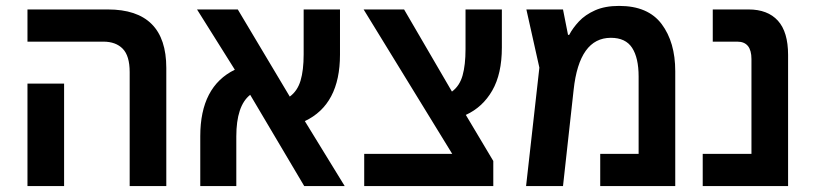

<svg xmlns="http://www.w3.org/2000/svg" viewBox="-20 -630 2756 650"><path d="M419 0V-386Q419 -441 395.5 -465Q372 -489 330 -489H73V-598H345Q543 -598 543 -400V0ZM73 0V-347H197V0Z M658 0V-169Q658 -337 775 -394L647 -598H785L961 -303Q987 -322 997.5 -357Q1008 -392 1008 -446V-598H1131V-445Q1131 -276 1012 -220L1147 0H1010L827 -309Q780 -272 780 -168V0Z M1213 0V-109H1511L1211 -598H1348L1510 -320Q1536 -339 1546 -374.5Q1556 -410 1556 -464V-598H1679V-469Q1679 -380 1646.5 -323.5Q1614 -267 1557 -241L1650 -85V0Z M2076 -610Q2174 -610 2220 -548.5Q2266 -487 2266 -389V0H2012V-109H2142V-371Q2142 -434 2120 -468Q2098 -502 2048 -502Q1941 -502 1922 -326L1886 0H1761L1806 -401L1762 -598H1886L1903 -512H1907Q1919 -535 1940 -557.5Q1961 -580 1994.5 -595Q2028 -610 2076 -610Z M2359 0V-109H2524V-430Q2524 -489 2476 -489H2393V-598H2514Q2579 -598 2613.5 -560Q2648 -522 2648 -444V0Z"/></svg>

Font: Noto Sans Hebrew SemiCondensed SemiBold
Style: Regular
Weight: 600
Width: 4
Designer: Monotype Design Team
Foundry: Monotype Imaging Inc.
Version: Version 2.004; ttfautohint (v1.8.4.7-5d5b)